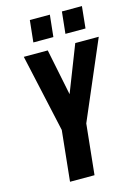

<svg xmlns="http://www.w3.org/2000/svg" viewBox="-147 -1094 837 1172"><g transform="rotate(-15 271.5 -508.5)"><path d="M148.4 -879.4 163.1 -1017.1H289.6L274.9 -879.4ZM351.1 -879.4 365.7 -1017.1H492.2L478 -879.4ZM144.5 0 177.7 -318.4 69.3 -809.6H220.7L280.3 -517.1L394.5 -809.6H543L332.5 -318.4L299.3 0Z"/></g></svg>

Font: Oswald
Style: Demi-Bold
Weight: 600
Designer: Vernon Adams
Foundry: Vernon Adams
Version: 3.0; ttfautohint (v0.94.23-7a4d-dirty) -l 8 -r 50 -G 200 -x 